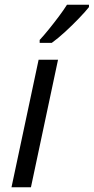

<svg xmlns="http://www.w3.org/2000/svg" viewBox="-20 -786 394 806"><path d="M28.3 0 142.1 -535.2H223.6L109.9 0ZM146.5 -606V-618.2Q164.6 -637.7 185.5 -663.6Q206.5 -689.5 226.8 -716.6Q247.1 -743.7 261.2 -766.1H353.5V-756.3Q339.4 -738.3 312.3 -710Q285.2 -681.6 254.2 -653.1Q223.1 -624.5 197.3 -606Z"/></svg>

Font: Open Sans
Style: Italic
Weight: 400
Italic angle: -12°
Designer: Monotype Design Team
Foundry: Monotype Imaging Inc.
Version: Version 3.000; ttfautohint (v1.8.4)